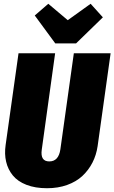

<svg xmlns="http://www.w3.org/2000/svg" viewBox="-20 -978 606 1017"><path d="M460 -958 524.9 -886.2 382.8 -748H272.9L164.1 -896L235.8 -958L338.9 -871.1ZM565.9 -695.8 497.1 -204.1Q490.2 -156.7 469.7 -116.7Q449.2 -76.7 416.5 -46.1Q383.8 -15.6 335.7 1.7Q287.6 19 229 19Q166.5 19 120.1 1Q73.7 -17.1 47.9 -48.8Q22 -80.6 12.5 -121.3Q2.9 -162.1 9.8 -210L78.1 -695.8H272L201.2 -185.1Q192.4 -123 241.2 -123Q290.5 -123 299.8 -187L371.1 -695.8Z"/></svg>

Font: Fira Sans Compressed Heavy
Style: Italic
Weight: 900
Width: 3
Italic angle: -8°
Designer: Carrois Corporate & Edenspiekermann AG
Foundry: Carrois Corporate GbR & Edenspiekermann AG
Version: Version 4.203;PS 004.203;hotconv 1.0.88;makeotf.lib2.5.64775